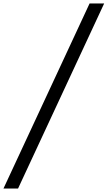

<svg xmlns="http://www.w3.org/2000/svg" viewBox="-60 -918 620 1106"><path d="M-40 168 456 -898H540L44 168Z"/></svg>

Font: Iosevka SS08
Style: Italic
Weight: 400
Italic angle: -10°
Monospace: yes
Designer: Belleve Invis
Foundry: Belleve Invis
Version: 2.1.0; ttfautohint (v1.8.2)